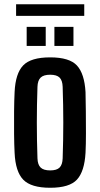

<svg xmlns="http://www.w3.org/2000/svg" viewBox="-20 -879 473 907"><path d="M217 8Q127 8 90 -30Q53 -68 49 -157Q47 -195 46.5 -247Q46 -299 46.5 -351.5Q47 -404 49 -444Q53 -532 89.5 -570Q126 -608 217 -608Q308 -608 343.5 -569.5Q379 -531 384 -444Q385 -405 385.5 -353Q386 -301 386 -249Q386 -197 384 -157Q379 -69 343.5 -30.5Q308 8 217 8ZM217 -74Q248 -74 261.5 -87.5Q275 -101 276 -131Q279 -219 279 -300.5Q279 -382 276 -469Q275 -499 261.5 -512.5Q248 -526 217 -526Q186 -526 172 -512.5Q158 -499 157 -469Q154 -382 154 -300Q154 -218 157 -131Q158 -101 172 -87.5Q186 -74 217 -74ZM237 -662V-752H327V-662ZM106 -662V-752H196V-662ZM56 -804V-859H378V-804Z"/></svg>

Font: Big Shoulders Display
Style: Bold
Weight: 700
Designer: Patric King
Foundry: XO Type Co
Version: Version 1.000; ttfautohint (v1.8.2)